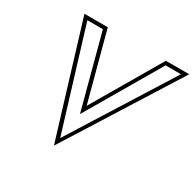

<svg xmlns="http://www.w3.org/2000/svg" viewBox="-140 -732 947 933"><g transform="rotate(30 333.5 -265.5)"><path d="M79 -580 271 49 667 -580H536L312 -198L210 -580ZM107 -560H194L304 -147L546 -560H632L279 2Z"/></g></svg>

Font: Charger Pro
Style: OlObl
Weight: 900
Designer: Jasper
Foundry: Cannot Into Space Fonts
Version: Version 1.09